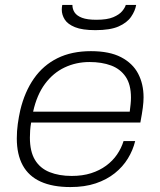

<svg xmlns="http://www.w3.org/2000/svg" viewBox="-20 -745 646 777"><path d="M265 12Q193 12 144.5 -10Q96 -32 72 -76Q48 -120 48 -185Q48 -215 52 -243.5Q56 -272 62 -299Q80 -374 117.5 -427.5Q155 -481 212.5 -509.5Q270 -538 348 -538Q423 -538 470 -513.5Q517 -489 539 -447Q561 -405 561 -351Q561 -333 558 -309.5Q555 -286 548 -249H106Q103 -232 102 -217Q101 -202 101 -188Q101 -132 121.5 -98Q142 -64 180.5 -48.5Q219 -33 270 -33Q314 -33 348.5 -44Q383 -55 409.5 -74.5Q436 -94 453.5 -119.5Q471 -145 480 -174H527Q518 -137 497.5 -103.5Q477 -70 444.5 -44Q412 -18 367.5 -3Q323 12 265 12ZM114 -293H505Q507 -309 508.5 -323Q510 -337 510 -350Q510 -403 488.5 -434.5Q467 -466 429.5 -480Q392 -494 342 -494Q288 -494 241.5 -472Q195 -450 162 -405.5Q129 -361 114 -293ZM366 -623Q313 -623 283.5 -635Q254 -647 242 -666Q230 -685 230 -706Q230 -711 230.5 -715.5Q231 -720 232 -725H273Q273 -708 282 -694.5Q291 -681 312 -673Q333 -665 370 -665Q414 -665 438.5 -675.5Q463 -686 474.5 -700Q486 -714 489 -725H531Q527 -701 510.5 -677Q494 -653 460 -638Q426 -623 366 -623Z"/></svg>

Font: Archivo SemiExpanded Thin
Style: Italic
Weight: 250
Width: 6
Italic angle: -10°
Designer: Hector Gatti
Foundry: Omnibus-Type
Version: Version 2.001